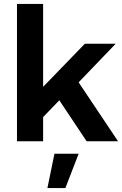

<svg xmlns="http://www.w3.org/2000/svg" viewBox="-20 -724 625 984"><path d="M201 -704V-279L415 -500H573L383 -302L585 0H424L284 -210L201 -124V0H67V-704ZM383 64 315 240H223L259 64Z"/></svg>

Font: Prodigy Sans SemiBold
Style: Regular
Weight: 600
Designer: Wei Huang
Foundry: Wei Huang
Version: Version 1.003; ttfautohint (v1.8.3)